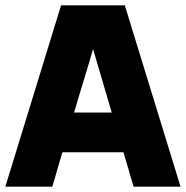

<svg xmlns="http://www.w3.org/2000/svg" viewBox="-20 -700 697 720"><path d="M0 0Q52 -168 104.5 -340Q157 -512 209 -680Q268 -680 328.5 -680Q389 -680 448 -680Q500 -512 552.5 -340Q605 -168 657 0Q614 0 569.5 0Q525 0 481 0Q471 -32 462 -64.5Q453 -97 443 -129Q386 -129 328.5 -129Q271 -129 214 -129Q204 -97 195 -64.5Q186 -32 176 0Q133 0 88.5 0Q44 0 0 0ZM258 -278Q293 -278 328.5 -278Q364 -278 399 -278Q382 -337 364 -397Q346 -457 329 -516Q312 -457 293.5 -397Q275 -337 258 -278Z"/></svg>

Font: Tilt Warp
Style: Regular
Weight: 400
Designer: Andy Clymer
Foundry: Andy Clymer
Version: Version 1.000